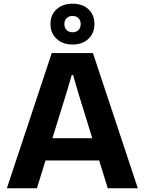

<svg xmlns="http://www.w3.org/2000/svg" viewBox="-20 -1015 781 1035"><path d="M17 0 259 -729H481L723 0H561L401 -517L374 -611H367L339 -517L179 0ZM214 -150 246 -270H494L526 -150ZM371 -775Q318 -775 285 -806Q252 -837 252 -885Q252 -935 285 -965Q318 -995 371 -995Q425 -995 457 -965Q489 -935 489 -885Q489 -837 457 -806Q425 -775 371 -775ZM371 -841Q391 -841 403 -853Q415 -865 415 -885Q415 -905 403 -917Q391 -929 371 -929Q351 -929 339 -917Q327 -905 327 -885Q327 -865 339 -853Q351 -841 371 -841Z"/></svg>

Font: Mona Sans ExtraLight
Style: Bold
Weight: 700
Version: Version 2.000